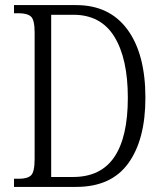

<svg xmlns="http://www.w3.org/2000/svg" viewBox="-20 -734 640 754"><path d="M35 0V-32H54Q88 -32 102 -45.5Q116 -59 116 -111V-606Q116 -656 101.5 -669Q87 -682 53 -682H35V-714H279Q410 -714 480.5 -618Q551 -522 551 -350Q551 -186 484 -93Q417 0 279 0ZM267 -39Q376 -39 429 -117.5Q482 -196 482 -350Q482 -504 429 -590Q376 -676 268 -676H181V-39Z"/></svg>

Font: Noto Serif Tamil Condensed Light
Style: Regular
Weight: 300
Width: 3
Designer: Indian Type Foundry, Tom Grace, and the Monotype Design Team
Foundry: Monotype Imaging Inc.
Version: Version 2.004; ttfautohint (v1.8.4.7-5d5b)